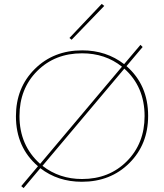

<svg xmlns="http://www.w3.org/2000/svg" viewBox="-20 -919 834 976"><path d="M510 -889 344 -717 333 -726 497 -899ZM623 -583Q733 -487 733 -330Q733 -185 637.5 -90Q542 5 396 5Q274 5 185 -64L100 37L88 27L173 -74Q61 -170 61 -328Q61 -473 156.5 -568Q252 -663 398 -663Q520 -663 611 -593L694 -691L705 -680ZM79 -329Q79 -180 184 -86L600 -580Q515 -648 397 -648Q259 -648 169 -558Q79 -468 79 -329ZM397 -9Q535 -9 625 -99.5Q715 -190 715 -329Q715 -478 612 -570L196 -76Q282 -9 397 -9Z"/></svg>

Font: EauTestSC Thin
Style: Regular
Weight: 250
Designer: Christian Thalmann (Catharsis Fonts)
Version: Version 0.001;PS 000.001;hotconv 1.0.88;makeotf.lib2.5.64775